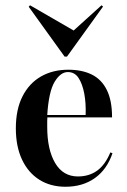

<svg xmlns="http://www.w3.org/2000/svg" viewBox="-20 -690 477 721"><path d="M225.8 11.3Q169.4 11.3 127.4 -15.3Q85.5 -41.9 62.5 -91.1Q39.5 -140.3 39.5 -208.1Q39.5 -279 64.5 -328.2Q89.5 -377.4 133.9 -402.8Q178.2 -428.2 236.3 -428.2Q287.9 -428.2 324.6 -410.1Q361.3 -391.9 381 -352.4Q400.8 -312.9 400.8 -249.2H119.4L118.5 -258.1H301.6Q303.2 -302.4 296.4 -338.7Q289.5 -375 275 -397.2Q260.5 -419.4 234.7 -419.4Q207.3 -419.4 185.1 -382.7Q162.9 -346 157.3 -256.5L158.1 -254.8Q157.3 -245.2 157.3 -234.7Q157.3 -224.2 157.3 -213.7Q157.3 -128.2 187.1 -77.8Q216.9 -27.4 272.6 -27.4Q314.5 -27.4 344.8 -49.2Q375 -71 394.4 -117.7L402.4 -114.5Q381.5 -53.2 335.9 -21Q290.3 11.3 225.8 11.3ZM361.3 -670.2 366.9 -665.3 231.5 -477.4H222.6L87.9 -664.5L92.7 -670.2L274.2 -565.3L242.7 -562.9Z"/></svg>

Font: Playfair 144pt SemiCondensed
Style: Bold
Weight: 700
Width: 4
Designer: Claus Eggers Sørensen
Foundry: Claus Eggers Sørensen
Version: Version 2.203